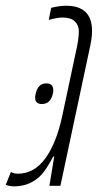

<svg xmlns="http://www.w3.org/2000/svg" viewBox="-31 -660 371 682"><path d="M204.1 -639.6Q295.9 -639.6 295.9 -550.3Q295.9 -526.9 289.6 -497.6L183.6 0H144.5L161.6 -104H158.2Q134.3 -60.1 118.2 -41.5Q78.6 2 18.6 2Q4.4 2 -10.7 -3.4L7.8 -49.3Q17.6 -43 32.7 -43Q89.8 -43 129.6 -96.9Q169.4 -150.9 190.4 -249.5L243.2 -497.6Q249 -527.8 249 -549.1Q249 -570.3 234.9 -584Q220.7 -597.7 190.9 -597.7Q173.8 -597.7 142.1 -589.4L150.9 -632.3Q180.2 -639.6 204.1 -639.6ZM133.3 -363.8Q158.2 -363.8 158.2 -339.8Q158.2 -334 156.7 -326.7Q148.4 -290.5 117.7 -290.5Q93.8 -290.5 93.8 -313Q93.8 -318.8 95.7 -326.7Q103.5 -363.8 133.3 -363.8Z"/></svg>

Font: Open Sans Hebrew Condensed Light
Style: Italic
Weight: 300
Width: 3
Italic angle: -12°
Foundry: Ascender Corporation, Yanek Iontef
Version: Version 2.001;PS 002.001;hotconv 1.0.70;makeotf.lib2.5.58329